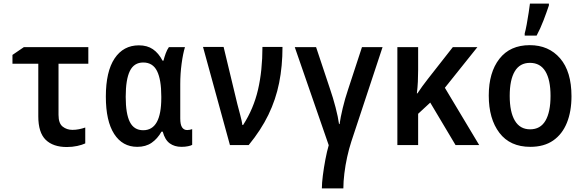

<svg xmlns="http://www.w3.org/2000/svg" viewBox="-20 -803 3220 1063"><path d="M350 11Q274 11 233 -29Q192 -69 192 -159V-450H49V-499L112 -542H469V-450H304V-167Q304 -120 327 -102Q350 -84 381 -84Q399 -84 417 -87.5Q435 -91 452 -97V-9Q435 -1 408 5Q381 11 350 11Z M740 10Q658 10 612 -61.5Q566 -133 566 -268Q566 -407 614.5 -479.5Q663 -552 749 -552Q795 -552 826.5 -530.5Q858 -509 880 -467H885Q890 -487 897.5 -507.5Q905 -528 915 -542H1004Q993 -506 985.5 -450.5Q978 -395 978 -337V-147Q978 -113 988 -98Q998 -83 1016 -83Q1030 -83 1044 -88V-1Q1038 3 1021.5 6.5Q1005 10 985 10Q946 10 919.5 -9.5Q893 -29 881 -74H874Q852 -35 819.5 -12.5Q787 10 740 10ZM773 -82Q873 -82 873 -261V-269Q873 -362 849.5 -409.5Q826 -457 773 -457Q722 -457 699 -410Q676 -363 676 -267Q676 -173 699 -127.5Q722 -82 773 -82Z M1253 0 1104 -543H1218L1294 -227Q1302 -196 1310.5 -164.5Q1319 -133 1322 -111H1326Q1384 -201 1408.5 -306.5Q1433 -412 1433 -543H1544Q1544 -437 1525.5 -344.5Q1507 -252 1466 -167.5Q1425 -83 1357 0Z M1762 240Q1762 211 1767.5 168Q1773 125 1781.5 80Q1790 35 1800 1L1612 -542H1730L1807 -311Q1824 -262 1838 -208Q1852 -154 1857 -116H1860Q1865 -152 1877.5 -204.5Q1890 -257 1907 -307L1984 -542H2098L1925 -19Q1912 21 1902 66.5Q1892 112 1886.5 157.5Q1881 203 1881 240Z M2180 0V-542H2295V-415Q2295 -382 2293.5 -351Q2292 -320 2288 -286H2291Q2304 -306 2318 -325Q2332 -344 2349 -366L2487 -542H2623L2443 -317L2633 0H2502L2362 -235L2295 -173V0Z M2916 10Q2804 10 2745 -67.5Q2686 -145 2686 -274Q2686 -402 2745 -477.5Q2804 -553 2913 -553Q3018 -553 3081 -480Q3144 -407 3144 -270Q3144 -186 3118.5 -123Q3093 -60 3042.5 -25Q2992 10 2916 10ZM2915 -87Q2972 -87 3000 -135Q3028 -183 3028 -272Q3028 -361 2999.5 -408Q2971 -455 2914 -455Q2858 -455 2830 -408Q2802 -361 2802 -272Q2802 -183 2830.5 -135Q2859 -87 2915 -87ZM2885 -618Q2890 -635 2896 -667.5Q2902 -700 2907 -733Q2912 -766 2914 -783H3019V-773Q3007 -737 2989.5 -691Q2972 -645 2951 -606H2885Z"/></svg>

Font: Noto Sans Mono Condensed SemiBold
Style: Regular
Weight: 600
Width: 3
Designer: Monotype Design Team
Foundry: Monotype Imaging Inc.
Version: Version 2.014